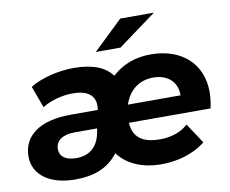

<svg xmlns="http://www.w3.org/2000/svg" viewBox="-81 -854 1158 966"><g transform="rotate(-10 497.5 -371.0)"><path d="M763 -750H591L441 -606H567ZM970 -309C970 -453 868 -546 710 -546C630 -546 564 -520 512 -472C477 -520 413 -546 317 -546C244 -546 154 -527 93 -489L134 -378C175 -404 234 -421 290 -421C364 -421 402 -392 402 -339C402 -332 401 -325 400 -317H262C101 -317 16 -251 16 -146C16 -55 95 8 229 8C318 8 394 -15 449 -87C498 -21 581 8 667 8C750 8 831 -14 895 -64L827 -167C790 -133 741 -117 683 -117C595 -117 548 -150 543 -226H960C966 -252 970 -280 970 -309ZM702 -429C774 -429 824 -388 823 -317H554C576 -384 627 -429 702 -429ZM253 -97C196 -97 168 -121 168 -157C168 -200 203 -226 265 -226H381L376 -201C361 -128 314 -97 253 -97Z"/></g></svg>

Font: AWKNG-Font
Style: Bold Italic
Weight: 700
Italic angle: -11.3°
Designer: Awakening Church
Foundry: Awakening Church
Version: Version 1.700;PS 001.700;hotconv 1.0.88;makeotf.lib2.5.64775